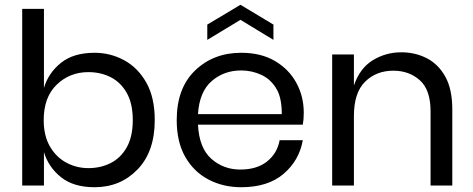

<svg xmlns="http://www.w3.org/2000/svg" viewBox="-20 -777 1981 804"><path d="M376 7Q288 7 235.5 -35Q183 -77 164 -140V0H73V-740H164V-409Q183 -472 235.5 -514Q288 -556 376 -556Q442 -556 499.5 -525Q557 -494 592.5 -431.5Q628 -369 628 -274Q628 -142 556 -67.5Q484 7 376 7ZM350 -73Q402 -73 444 -94.5Q486 -116 511 -160.5Q536 -205 536 -274Q536 -343 511 -387.5Q486 -432 444 -453.5Q402 -475 350 -475Q272 -475 217.5 -422.5Q163 -370 163 -274Q163 -208 189.5 -163Q216 -118 258.5 -95.5Q301 -73 350 -73Z M720 0ZM720 0ZM990 7Q914 7 852.5 -25.5Q791 -58 755.5 -120.5Q720 -183 720 -274Q720 -408 797 -482Q874 -556 990 -556Q1073 -556 1131.5 -521.5Q1190 -487 1221 -430Q1252 -373 1252 -305Q1252 -276 1248 -255H809Q814 -157 865 -112Q916 -67 986 -67Q1056 -67 1098.5 -101Q1141 -135 1151 -190H1248Q1233 -105 1167.5 -49Q1102 7 990 7ZM1160 -299Q1160 -364 1140 -401Q1116 -444 1075.5 -463Q1035 -482 990 -482Q918 -482 866.5 -437.5Q815 -393 809 -299ZM1125 -610 987 -694 848 -610V-674L987 -757L1125 -674Z M1874 0H1783V-311Q1783 -401 1738 -441Q1693 -481 1627 -481Q1556 -481 1509 -435Q1462 -389 1462 -291V0H1371V-549H1462V-419Q1487 -492 1541.5 -525Q1596 -558 1660 -558Q1719 -558 1767.5 -533Q1816 -508 1845 -455.5Q1874 -403 1874 -319Z"/></svg>

Font: Ulagadi Sans
Style: Regular
Weight: 400
Designer: Ninad Kale (Devanagari), Jonny Pinhorn (Latin)
Foundry: Indian Type Foundry
Version: Version 3.01;March 29, 2020;FontCreator 12.0.0.2522 64-bit; 